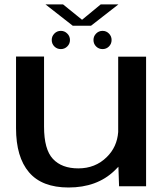

<svg xmlns="http://www.w3.org/2000/svg" viewBox="-20 -848 763 874"><path d="M522 0 519 -89Q510.5 -80 500.5 -70.5Q421 5.5 292 5.5Q171 5.5 112 -63.8Q53 -133 53 -264.5V-590.5H180.5V-271.5Q180.5 -168 220.8 -124.8Q261 -81.5 336.5 -81.5Q414 -81.5 466 -133Q513 -179 518 -247V-590H645V0ZM257 -624.5Q239.5 -624.5 227.5 -636.5Q215.5 -648.5 215.5 -666Q215.5 -683 227.5 -695.2Q239.5 -707.5 257 -707.5Q274 -707.5 286.2 -695.2Q298.5 -683 298.5 -666Q298.5 -648.5 286.2 -636.5Q274 -624.5 257 -624.5ZM447 -624.5Q429.5 -624.5 417.5 -636.5Q405.5 -648.5 405.5 -666Q405.5 -683 417.5 -695.2Q429.5 -707.5 447 -707.5Q464 -707.5 476 -695.2Q488 -683 488 -666Q488 -648.5 476 -636.5Q464 -624.5 447 -624.5ZM311 -731 187 -828H267L353.5 -758L438.5 -828H519L394.5 -731Z"/></svg>

Font: Anybody ExtraExpanded Medium
Style: Regular
Weight: 500
Width: 8
Designer: Tyler Finck
Foundry: Etcetera Type Company
Version: Version 1.010; ttfautohint (v1.8.3) -l 8 -r 50 -G 200 -x 14 